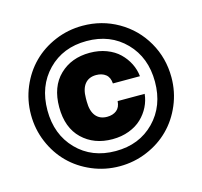

<svg xmlns="http://www.w3.org/2000/svg" viewBox="-102 -802 974 924"><g transform="rotate(-15 385.0 -340.0)"><path d="M384.8 -689.9Q481 -689.9 561.5 -643.6Q642.1 -597.2 688.5 -516.6Q734.9 -436 734.9 -339.8Q734.9 -267.6 707.5 -202.9Q680.2 -138.2 633.5 -91.6Q586.9 -44.9 522 -17.6Q457 9.8 384.8 9.8Q312.5 9.8 247.8 -17.6Q183.1 -44.9 136.5 -91.6Q89.8 -138.2 62.5 -202.9Q35.2 -267.6 35.2 -339.8Q35.2 -412.1 62.5 -477.1Q89.8 -542 136.5 -588.6Q183.1 -635.3 247.8 -662.6Q312.5 -689.9 384.8 -689.9ZM191.9 -537.1Q117.2 -460.4 117.2 -339.8Q117.2 -219.2 191.9 -142.6Q266.6 -65.9 384.8 -65.9Q502.9 -65.9 577.9 -142.6Q652.8 -219.2 652.8 -339.8Q652.8 -460.4 577.9 -537.1Q502.9 -613.8 384.8 -613.8Q266.6 -613.8 191.9 -537.1ZM384.8 -555.2Q430.2 -555.2 468 -540.8Q505.9 -526.4 531 -502Q556.2 -477.5 571.3 -447.3Q586.4 -417 589.8 -383.8H455.1Q453.1 -414.6 434.6 -429.2Q416 -443.8 387.2 -443.8Q350.6 -443.8 330.8 -419.4Q311 -395 311 -348.1V-332Q311 -285.2 330.8 -260.5Q350.6 -235.8 387.2 -235.8Q416 -235.8 434.6 -250.5Q453.1 -265.1 455.1 -295.9H589.8Q586.4 -262.7 571.3 -232.4Q556.2 -202.1 531 -178Q505.9 -153.8 468 -139.4Q430.2 -125 384.8 -125Q293 -125 234.4 -181.4Q175.8 -237.8 175.8 -339.8Q175.8 -441.9 234.4 -498.5Q293 -555.2 384.8 -555.2Z"/></g></svg>

Font: TASA Orbiter Display Black
Style: Regular
Weight: 900
Designer: Weizhong Zhang
Version: Version 1.000;Glyphs 3.1.2 (3151)